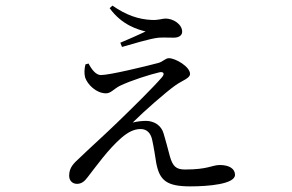

<svg xmlns="http://www.w3.org/2000/svg" viewBox="-20 -612 1040 683"><path d="M284 -383C280 -367 279 -351 283 -336C291 -312 322 -280 357 -280C374 -280 383 -294 405 -306C446 -326 514 -347 544 -354C561 -359 568 -351 556 -337C525 -301 453 -230 396 -175C358 -138 296 -82 264 -51C242 -31 226 -16 226 13C226 31 238 42 254 42C270 42 281 33 292 18C321 -19 364 -80 411 -121C434 -141 456 -153 480 -153C504 -153 516 -137 521 -116C527 -89 532 -57 536 -31C548 30 573 51 657 51C721 51 816 43 816 10C816 -12 795 -25 762 -25C734 -25 721 -9 638 -9C606 -9 594 -21 584 -57C578 -81 569 -113 562 -137C554 -166 528 -182 499 -182C485 -182 467 -180 452 -176C494 -218 570 -284 602 -307C628 -326 656 -333 656 -349C656 -375 604 -405 581 -405C568 -405 561 -393 543 -388C498 -376 370 -345 339 -345C322 -345 307 -363 295 -386ZM498 -500C475 -489 439 -473 408 -460L414 -445C447 -454 513 -475 545 -478C565 -479 580 -478 598 -478C619 -478 628 -488 628 -499C628 -526 596 -546 569 -546C557 -546 545 -540 520 -541C473 -543 429 -558 380 -592L370 -583C414 -522 471 -507 498 -500Z"/></svg>

Font: Source Han Serif K
Style: Regular
Weight: 400
Designer: Ryoko NISHIZUKA 西塚涼子 (kana & ideographs); Frank Grießhammer (Latin, Greek & Cyrillic); Wenlong ZHANG 张文龙 (bopomofo); San
Foundry: Adobe Systems Incorporated
Version: Version 1.001;PS 1.001;hotconv 16.6.54;makeotf.lib2.5.65590